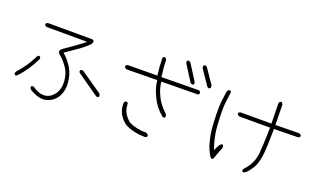

<svg xmlns="http://www.w3.org/2000/svg" viewBox="-83 -1325 3166 1890"><g transform="rotate(20 1500.0 -379.5)"><path d="M672 -674Q689 -671 693 -661Q697 -651 685 -628Q660 -603 633.5 -581Q607 -559 578 -539Q550 -520 519 -498Q488 -476 454 -453Q504 -412 547 -346Q589 -280 596 -188Q600 -141 590.5 -102Q581 -63 560 -31Q516 30 446 44Q411 51 371 40.5Q331 30 286 5Q261 -14 267 -29Q273 -44 295 -37Q365 12 424 6Q483 0 522 -54Q562 -107 557 -189Q551 -270 513 -326Q493 -354 475.5 -374.5Q458 -395 441 -408Q409 -434 408 -451Q407 -468 444 -493Q463 -506 488 -523Q513 -540 544 -563Q576 -586 598.5 -603Q621 -620 634 -633L214 -634Q191 -639 190 -653Q189 -669 212 -675ZM697 -352Q751 -315 807 -276.5Q863 -238 922 -197Q936 -180 930 -165Q923 -149 899 -162Q843 -201 788.5 -239.5Q734 -278 681 -315Q662 -326 666 -342Q669 -358 697 -352ZM254 -311Q224 -249 187 -193.5Q150 -138 106 -91Q88 -75 77 -86Q66 -96 79 -120Q120 -164 155.5 -215.5Q191 -267 219 -325Q233 -348 246 -340Q260 -332 254 -311Z M1934 -648Q1939 -620 1925 -615Q1912 -609 1898 -624L1795 -775Q1784 -802 1797 -810Q1809 -816 1827 -805ZM1765 -625Q1774 -602 1763 -595Q1750 -588 1731 -602L1629 -763Q1615 -785 1628 -797Q1640 -808 1662 -787ZM1094 -511Q1071 -517 1070 -533Q1068 -551 1092 -555L1399 -557Q1387 -656 1387 -727Q1385 -748 1402 -753Q1417 -757 1428 -727Q1428 -693 1431.5 -650Q1435 -607 1442 -557L1829 -561Q1850 -558 1851 -543Q1853 -527 1840 -519L1457 -515Q1460 -451 1499 -370Q1518 -330 1545.5 -295.5Q1573 -261 1607 -230Q1619 -207 1611 -196Q1602 -184 1582 -196Q1502 -263 1461 -354Q1418 -444 1414 -515ZM1220 -189Q1220 -100 1305 -30Q1385 9 1490 9Q1514 21 1513 35Q1510 50 1488 53Q1372 52 1281 6Q1175 -69 1179 -191Q1185 -212 1201 -213Q1219 -213 1220 -189Z M2616 -497 2612 -708Q2616 -729 2632 -731Q2645 -732 2654 -708L2657 -498L2906 -501Q2928 -494 2928 -479Q2928 -464 2906 -460L2658 -456Q2655 -252 2646 -180Q2633 -85 2602 -36Q2586 -12 2574 4Q2562 20 2554 28Q2526 53 2512 46Q2497 38 2512 14Q2553 -30 2577 -80Q2601 -130 2605 -186Q2612 -252 2617 -455H2294Q2269 -467 2272 -481Q2275 -495 2298 -497ZM2135 -640Q2118 -538 2117 -470Q2116 -400 2123 -290Q2130 -182 2174 -57Q2206 -137 2229 -139Q2249 -140 2245 -106Q2208 -15 2203 7Q2199 27 2178 30Q2157 12 2140 -28Q2129 -48 2119.5 -75.5Q2110 -103 2102 -138Q2093 -173 2087 -214Q2081 -255 2079 -304Q2076 -352 2075 -394Q2074 -436 2075 -472Q2076 -507 2081 -550Q2086 -593 2094 -644Q2105 -666 2120 -665Q2136 -664 2135 -640Z"/></g></svg>

Font: Yomogi
Style: Regular
Weight: 400
Designer: satsuyako
Foundry: satsuyako
Version: Version 3.100